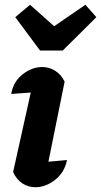

<svg xmlns="http://www.w3.org/2000/svg" viewBox="-20 -777 424 805"><path d="M261 -106Q250 -53 210.5 -22.5Q171 8 128 8Q99 8 74 -8Q49 -24 35 -56L109 -389Q87 -387 67.5 -386Q48 -385 27 -383Q36 -435 75 -465.5Q114 -496 157 -496Q186 -496 211 -480.5Q236 -465 251 -435L183 -99Q223 -102 261 -106ZM148 -565 44 -705 106 -757 207 -667 338 -757 384 -705 243 -565Z"/></svg>

Font: Piazzolla
Style: Bold Italic
Weight: 700
Italic angle: -11.3°
Designer: Juan Pablo del Peral
Foundry: Huerta Tipografica
Version: Version 1.330